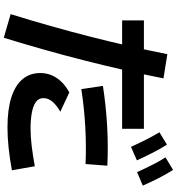

<svg xmlns="http://www.w3.org/2000/svg" viewBox="21 -904 957 1040"><g transform="rotate(90 500.0 -383.5)"><path d="M184 75 56 38Q124 -181 178 -393Q232 -605 273 -811L404 -790Q321 -369 184 75ZM669 55Q574 55 508.5 34.5Q443 14 409 -26Q375 -66 375 -123Q375 -152 385.5 -180Q396 -208 419 -233.5Q442 -259 480 -280L585 -231Q553 -214 532 -190.5Q511 -167 511 -140Q511 -113 533 -98Q555 -83 592.5 -76.5Q630 -70 675 -70Q718 -70 769 -76Q820 -82 880 -93L902 31Q837 43 779 49Q721 55 669 55ZM90 -566V-684H677V-566ZM462 -345 445 -462Q556 -479 664 -485Q772 -491 877 -486L868 -368Q770 -372 668.5 -366.5Q567 -361 462 -345ZM775 -614Q753 -662 734.5 -698.5Q716 -735 696 -768L763 -809Q788 -769 809 -727.5Q830 -686 848 -646ZM912 -647Q890 -695 871.5 -731.5Q853 -768 832 -801L900 -842Q925 -802 946 -760.5Q967 -719 985 -678Z"/></g></svg>

Font: Murecho Thin SemiBold
Style: Regular
Weight: 600
Version: Version 1.010